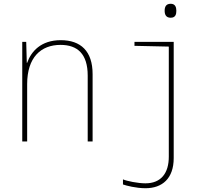

<svg xmlns="http://www.w3.org/2000/svg" viewBox="-20 -750 1167 1018"><path d="M885 -656C911 -656 915 -675 915 -693C915 -712 909 -730 885 -730C859 -730 853 -712 853 -693C853 -673 860 -656 885 -656ZM98 0H124V-304C124 -446 197 -512 301 -512C391 -512 445 -464 445 -349V0H471V-357C471 -479 408 -537 302 -537C197 -537 145 -477 124 -417H122L119 -528H98ZM751 248C841 248 901 196 901 88V-528H693V-507L875 -503V81C875 168 834 222 751 222C711 222 652 210 632 201V228C648 234 702 248 751 248Z"/></svg>

Font: Noto Sans Mono SemiCondensed Thin
Style: Regular
Weight: 100
Width: 4
Designer: Monotype Design Team
Foundry: Monotype Imaging Inc.
Version: Version 2.014